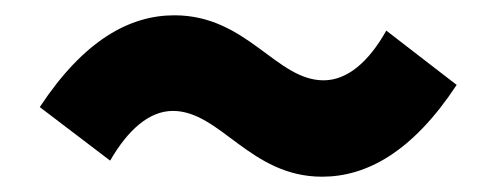

<svg xmlns="http://www.w3.org/2000/svg" viewBox="-20 -503 649 251"><path d="M401 -272C459 -272 519 -304 577 -392L485 -463C462 -422 434 -398 403 -398C341 -398 303 -483 208 -483C150 -483 90 -451 32 -363L124 -293C147 -333 175 -358 206 -358C268 -358 307 -272 401 -272Z"/></svg>

Font: Noto Sans CJK TC Black
Style: Regular
Weight: 900
Designer: Ryoko NISHIZUKA 西塚涼子 (kana, bopomofo & ideographs); Paul D. Hunt (Latin, Greek & Cyrillic); Sandoll Communications 산돌커뮤니
Foundry: Adobe
Version: Version 2.004;hotconv 1.0.118;makeotfexe 2.5.65603